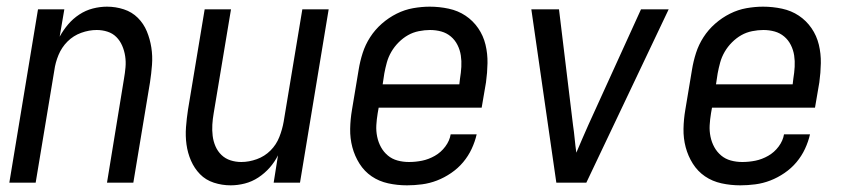

<svg xmlns="http://www.w3.org/2000/svg" viewBox="-20 -548 2540 576"><path d="M8 0 94 -520H173L159 -438Q170 -458 184.5 -475Q199 -492 218 -504.5Q237 -517 258.5 -522.5Q280 -528 301 -528Q327 -528 351.5 -520Q376 -512 393.5 -494.5Q411 -477 420.5 -454Q430 -431 434 -405.5Q438 -380 436 -353.5Q434 -327 430 -301L380 0H301L352 -312Q355 -329 356.5 -346Q358 -363 355.5 -379.5Q353 -396 346.5 -411Q340 -426 329 -437Q318 -448 302.5 -453Q287 -458 270 -458Q247 -458 223.5 -449.5Q200 -441 182.5 -423.5Q165 -406 155.5 -383Q146 -360 143 -337L87 0Z M672 8Q646 8 621.5 0Q597 -8 580 -25.5Q563 -43 553 -66Q543 -89 539.5 -114.5Q536 -140 538 -166.5Q540 -193 544 -219L594 -520H673L621 -208Q618 -191 617 -174Q616 -157 618 -140.5Q620 -124 626.5 -109Q633 -94 644.5 -83Q656 -72 671.5 -67Q687 -62 704 -62Q727 -62 750.5 -70.5Q774 -79 791.5 -96.5Q809 -114 818 -137Q827 -160 831 -183L887 -520H966L880 0H801L814 -82Q804 -62 789 -45Q774 -28 755 -15.5Q736 -3 714.5 2.5Q693 8 672 8Z M1201 8Q1172 8 1144.5 2Q1117 -4 1095 -19Q1073 -34 1058.5 -57Q1044 -80 1037 -106.5Q1030 -133 1030.5 -161.5Q1031 -190 1036 -219L1056 -339Q1060 -364 1068 -389Q1076 -414 1090.5 -436.5Q1105 -459 1125.5 -477Q1146 -495 1170 -507Q1194 -519 1219.5 -523.5Q1245 -528 1269 -528Q1298 -528 1326 -522Q1354 -516 1376.5 -501Q1399 -486 1414.5 -463.5Q1430 -441 1436.5 -414Q1443 -387 1442.5 -358.5Q1442 -330 1438 -301L1425 -225H1116L1113 -208Q1110 -190 1109 -172.5Q1108 -155 1111.5 -138Q1115 -121 1123 -106.5Q1131 -92 1143.5 -81.5Q1156 -71 1172.5 -66.5Q1189 -62 1207 -62Q1227 -62 1246.5 -66Q1266 -70 1284.5 -80.5Q1303 -91 1316 -108.5Q1329 -126 1332 -145H1410Q1405 -123 1395 -101.5Q1385 -80 1369.5 -61.5Q1354 -43 1333.5 -29Q1313 -15 1291 -6.5Q1269 2 1246 5Q1223 8 1201 8ZM1358 -295 1360 -312Q1363 -330 1364 -347.5Q1365 -365 1362.5 -381.5Q1360 -398 1352.5 -413Q1345 -428 1332.5 -438.5Q1320 -449 1304 -453.5Q1288 -458 1270 -458Q1254 -458 1236.5 -454.5Q1219 -451 1204 -442.5Q1189 -434 1176 -421Q1163 -408 1154 -392.5Q1145 -377 1140.5 -360.5Q1136 -344 1133 -328L1128 -295Z M1649 0 1574 -520H1657L1699 -173Q1702 -153 1704 -132Q1706 -111 1709 -90Q1718 -111 1727 -132Q1736 -153 1745 -173L1903 -520H1986L1739 0Z M2201 8Q2172 8 2144.5 2Q2117 -4 2095 -19Q2073 -34 2058.5 -57Q2044 -80 2037 -106.5Q2030 -133 2030.5 -161.5Q2031 -190 2036 -219L2056 -339Q2060 -364 2068 -389Q2076 -414 2090.5 -436.5Q2105 -459 2125.5 -477Q2146 -495 2170 -507Q2194 -519 2219.5 -523.5Q2245 -528 2269 -528Q2298 -528 2326 -522Q2354 -516 2376.5 -501Q2399 -486 2414.5 -463.5Q2430 -441 2436.5 -414Q2443 -387 2442.5 -358.5Q2442 -330 2438 -301L2425 -225H2116L2113 -208Q2110 -190 2109 -172.5Q2108 -155 2111.5 -138Q2115 -121 2123 -106.5Q2131 -92 2143.5 -81.5Q2156 -71 2172.5 -66.5Q2189 -62 2207 -62Q2227 -62 2246.5 -66Q2266 -70 2284.5 -80.5Q2303 -91 2316 -108.5Q2329 -126 2332 -145H2410Q2405 -123 2395 -101.5Q2385 -80 2369.5 -61.5Q2354 -43 2333.5 -29Q2313 -15 2291 -6.5Q2269 2 2246 5Q2223 8 2201 8ZM2358 -295 2360 -312Q2363 -330 2364 -347.5Q2365 -365 2362.5 -381.5Q2360 -398 2352.5 -413Q2345 -428 2332.5 -438.5Q2320 -449 2304 -453.5Q2288 -458 2270 -458Q2254 -458 2236.5 -454.5Q2219 -451 2204 -442.5Q2189 -434 2176 -421Q2163 -408 2154 -392.5Q2145 -377 2140.5 -360.5Q2136 -344 2133 -328L2128 -295Z"/></svg>

Font: Iosevka Oblique
Style: Regular
Weight: 400
Italic angle: -9°
Monospace: yes
Designer: Belleve Invis
Foundry: Belleve Invis
Version: Version 32.5.0; ttfautohint (v1.8.4)